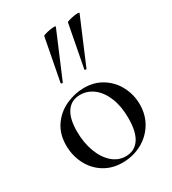

<svg xmlns="http://www.w3.org/2000/svg" viewBox="-181 -829 844 940"><g transform="rotate(-30 241.0 -359.0)"><path d="M35 -198Q35 -263 67 -308.5Q99 -354 149 -376.5Q199 -399 251 -399Q310 -399 355 -370Q400 -341 424 -293.5Q448 -246 448 -193Q448 -132 418.5 -85Q389 -38 340 -12.5Q291 13 233 13Q174 13 129 -15.5Q84 -44 59.5 -92.5Q35 -141 35 -198ZM366 -163Q366 -228 346.5 -277Q327 -326 293 -352.5Q259 -379 217 -379Q168 -379 141.5 -341.5Q115 -304 115 -231Q115 -168 134 -116.5Q153 -65 186.5 -35.5Q220 -6 262 -6Q312 -6 339 -45Q366 -84 366 -163ZM171 -472Q168 -472 165.5 -473.5Q163 -475 164 -476L210 -716Q211 -720 234.5 -725.5Q258 -731 273 -731Q283 -731 282 -727L175 -474Q175 -472 171 -472ZM305 -472Q302 -472 299.5 -473.5Q297 -475 298 -476L344 -716Q345 -720 368.5 -725.5Q392 -731 407 -731Q417 -731 416 -727L309 -474Q309 -472 305 -472Z"/></g></svg>

Font: Cormorant Infant Medium
Style: Regular
Weight: 500
Designer: Christian Thalmann (Catharsis Fonts)
Foundry: Catharsis Fonts
Version: Version 4.000